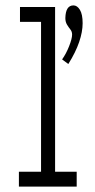

<svg xmlns="http://www.w3.org/2000/svg" viewBox="-20 -691 353 711"><path d="M50 0V-55H132V-610H54V-665H184V-55H264V0ZM233 -454 210 -471Q225 -492 236 -520Q247 -548 247 -563Q247 -574 240.5 -582Q234 -590 228 -600Q222 -610 222 -624Q223 -671 252 -671Q266 -671 276 -654.5Q286 -638 286 -605Q286 -573 273 -535Q260 -497 233 -454Z"/></svg>

Font: Inconsolata ExtraCondensed Thin
Style: Regular
Weight: 100
Width: 2
Monospace: yes
Designer: Raph Levien, Cyreal, Brenton Simpson
Foundry: Raph Levien, Cyreal, Google
Version: Version 3.100; ttfautohint (v1.8.4.7-5d5b)